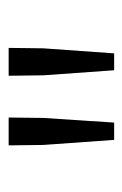

<svg xmlns="http://www.w3.org/2000/svg" viewBox="62 -870 290 455"><g transform="rotate(-90 207.5 -642.0)"><path d="M104 -517 92 -685 91 -767H157L156 -685L145 -517ZM269 -517 257 -685 256 -767H322L321 -685L309 -517Z"/></g></svg>

Font: Noto Sans Korean Light
Style: Regular
Weight: 300
Designer: Ryoko NISHIZUKA  (kana & ideographs); Paul D. Hunt (Latin, Greek & Cyrillic); Wenlong ZHANG  (bopomofo); Sandoll Communi
Foundry: Adobe Systems Incorporated
Version: Version 1.000;PS 1;hotconv 1.0.78;makeotf.lib2.5.61930